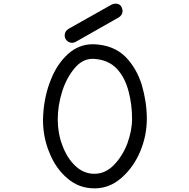

<svg xmlns="http://www.w3.org/2000/svg" viewBox="-20 -1035 1040 1054"><path d="M498 -81C458 -81 423 -96 393 -125C362 -154 339 -192 322 -238C305 -283 297 -330 297 -379C297 -430 305 -481 321 -532C337 -583 360 -625 389 -660C418 -695 451 -712 488 -712H494C547 -709 590 -691 621 -658C652 -625 673 -583 686 -533C699 -483 705 -433 705 -383C705 -339 696 -294 679 -247C661 -200 636 -161 605 -129C574 -97 538 -81 498 -81ZM376 -800C383 -800 389 -802 395 -805L633 -940C646 -949 653 -961 653 -975C650 -1002 637 -1015 614 -1015C607 -1015 600 -1013 593 -1010L355 -876C342 -867 335 -855 335 -841C335 -830 339 -820 347 -812C355 -804 365 -800 376 -800ZM499 -1C554 -1 603 -20 646 -58C689 -95 724 -143 749 -202C774 -261 786 -321 786 -384C786 -443 777 -504 759 -567C740 -629 710 -681 668 -724C625 -766 568 -789 497 -792H488C438 -792 393 -774 354 -739C314 -703 282 -656 259 -597C235 -538 221 -474 217 -403L216 -377C216 -313 228 -252 252 -195C275 -138 308 -91 351 -55C393 -19 442 -1 499 -1Z"/></svg>

Font: linja lipamanka normal
Style: Regular
Weight: 400
Version: Version 1.000;February 20, 2023;FontCreator 14.0.0.2901 64-b